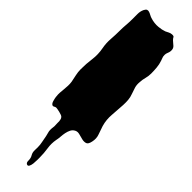

<svg xmlns="http://www.w3.org/2000/svg" viewBox="-348 -698 1027 1027"><g transform="rotate(45 165.5 -184.0)"><path d="M9 -391Q3 -422 5.5 -456Q8 -490 8 -521Q8 -544 10 -566.5Q12 -589 12 -612V-652Q12 -672 20 -689Q26 -701 32.5 -703.5Q39 -706 47 -703.5Q55 -701 63 -696.5Q71 -692 80 -689Q111 -679 140 -682Q164 -684 183 -691Q192 -695 200 -699.5Q208 -704 219 -705Q233 -706 235.5 -700Q238 -694 246 -686Q252 -680 258 -675.5Q264 -671 269 -666Q274 -661 276.5 -654Q279 -647 278 -636Q277 -627 273 -618Q269 -609 269 -599Q269 -588 272 -580.5Q275 -573 278 -564Q285 -544 287 -521.5Q289 -499 289 -478Q289 -458 284 -440Q279 -422 278 -402Q276 -381 281 -364Q286 -347 293 -328Q300 -310 301.5 -291Q303 -272 302 -253Q300 -213 296.5 -173.5Q293 -134 304 -96Q312 -71 320.5 -48Q329 -25 323 2Q318 27 305.5 31Q293 35 278 31.5Q263 28 247 23.5Q231 19 219 25Q205 32 198.5 45Q192 58 189 73Q186 88 185 103.5Q184 119 181 132Q175 164 180 196.5Q185 229 185 261V279Q185 293 183.5 307Q182 321 177 330.5Q172 340 162 335Q154 330 154 318Q154 306 152 298Q150 290 146 283.5Q142 277 140 269Q138 260 138.5 250Q139 240 139 231Q139 211 135 193L128 156Q126 145 123 136Q120 127 120 116Q120 105 121.5 96Q123 87 122 77Q121 71 121.5 64Q122 57 121.5 50Q121 43 119 36.5Q117 30 112 25Q109 22 102 19.5Q95 17 87 15Q79 13 71 11.5Q63 10 59 10Q54 10 47.5 14Q41 18 37 16Q27 12 22.5 -4.5Q18 -21 17 -30V-32Q15 -46 16 -60.5Q17 -75 18.5 -89Q20 -103 20.5 -117.5Q21 -132 19 -146Q15 -167 10.5 -187Q6 -207 6 -228Q6 -270 11.5 -309.5Q17 -349 9 -391Z"/></g></svg>

Font: Double Feature
Style: Regular
Weight: 400
Designer: David Shetterly
Foundry: David Shetterly
Version: Version 2.100 1997 initial release